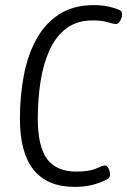

<svg xmlns="http://www.w3.org/2000/svg" viewBox="-20 -726 498 752"><path d="M273 6Q58 6 58 -261Q58 -351 73.5 -431.5Q89 -512 123 -573.5Q157 -635 212.5 -670.5Q268 -706 347 -706Q379 -706 404.5 -700.5Q430 -695 447 -687Q458 -683 458 -670Q458 -658 451 -645Q444 -632 435 -632Q424 -632 402 -639Q380 -646 342 -646Q281 -646 239.5 -614.5Q198 -583 173.5 -528.5Q149 -474 138.5 -405Q128 -336 128 -262Q128 -151 165 -102.5Q202 -54 278 -54Q330 -54 356.5 -66Q383 -78 391 -78Q400 -78 405.5 -65.5Q411 -53 411 -41Q411 -29 396 -22Q342 6 273 6Z"/></svg>

Font: Asap Condensed Condensed Light
Style: Italic
Weight: 300
Width: 3
Italic angle: -6°
Designer: Pablo Cosgaya
Foundry: Omnibus-Type
Version: Version 3.001; ttfautohint (v1.8.4.7-5d5b)